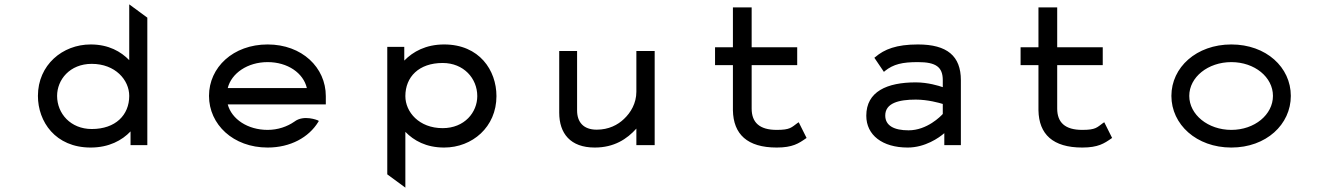

<svg xmlns="http://www.w3.org/2000/svg" viewBox="-20 -666 6071 881"><path d="M579 -63V0H656V-585L573 -646V-390C535 -429 479 -462 396 -462C267 -462 154 -368 154 -226C154 -108 234 11 396 11C480 11 540 -22 579 -63ZM573 -226C573 -138 510 -74 401 -74C304 -74 242 -145 242 -226C242 -300 300 -373 401 -373C509 -373 573 -299 573 -226Z M1475 -187V-225C1475 -356 1366 -462 1208 -462C1050 -462 939 -357 939 -226C939 -95 1050 11 1208 11C1313 11 1397 -36 1440 -106L1443 -111L1438 -114C1438 -114 1374 -141 1331 -108C1298 -85 1255 -70 1208 -70C1117 -70 1043 -119 1025 -187ZM1025 -262C1042 -330 1116 -381 1208 -381C1300 -381 1372 -331 1388 -262Z M1835 -388V-451H1757V134L1840 195V-61C1879 -21 1935 11 2018 11C2147 11 2258 -83 2258 -225C2258 -343 2180 -462 2018 -462C1934 -462 1875 -429 1835 -388ZM1840 -225C1840 -313 1902 -377 2011 -377C2108 -377 2170 -306 2170 -225C2170 -151 2112 -78 2011 -78C1903 -78 1840 -152 1840 -225Z M2546 -149C2546 -54 2597 11 2709 11C2798 11 2857 -28 2900 -76V0H2984V-432H2900V-245C2900 -192 2874 -149 2843 -120C2815 -93 2773 -71 2718 -71C2656 -71 2628 -107 2628 -159V-432H2546Z M3681 -33 3645 -105 3640 -102C3611 -81 3606 -70 3544 -70C3465 -70 3429 -104 3429 -168V-367H3638V-449H3429V-632H3343V-449H3261V-367H3343V-160C3345 -50 3409 11 3544 11C3617 11 3645 -8 3678 -31Z M3992 -401 4036 -336 4040 -340C4080 -372 4121 -381 4192 -381C4274 -381 4306 -359 4306 -298V-266C4289 -272 4238 -288 4182 -288C4050 -288 3955 -246 3955 -135C3955 -46 4029 11 4145 11C4225 11 4289 -34 4313 -55V0H4389V-298C4389 -409 4326 -462 4192 -462C4093 -462 4038 -440 3996 -404ZM4042 -136C4042 -193 4104 -209 4182 -209C4237 -209 4290 -194 4306 -189V-143C4297 -133 4234 -68 4149 -68C4083 -68 4042 -89 4042 -136Z M5083 -33 5047 -105 5042 -102C5013 -81 5008 -70 4946 -70C4867 -70 4831 -104 4831 -168V-367H5040V-449H4831V-632H4745V-449H4663V-367H4745V-160C4747 -50 4811 11 4946 11C5019 11 5047 -8 5080 -31Z M5630 -381C5737 -381 5821 -312 5821 -226C5821 -140 5737 -70 5630 -70C5523 -70 5437 -140 5437 -226C5437 -312 5523 -381 5630 -381ZM5630 11C5790 11 5903 -95 5903 -226C5903 -357 5790 -462 5630 -462C5470 -462 5355 -357 5355 -226C5355 -95 5470 11 5630 11Z"/></svg>

Font: Charger Monospace
Style: Regular
Weight: 400
Designer: Jasper
Foundry: Cannot Into Space Fonts
Version: Version 0.980